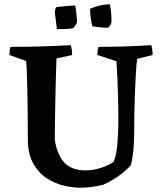

<svg xmlns="http://www.w3.org/2000/svg" viewBox="-20 -865 752 897"><path d="M356 12Q321 12 279 2.5Q237 -7 198.5 -32Q160 -57 135 -102Q110 -147 110 -217Q110 -269 109.5 -324.5Q109 -380 108 -431Q107 -482 105.5 -521Q104 -560 102 -580L24 -608Q24 -618 25 -627Q26 -636 29 -646Q100 -646 170 -648Q240 -650 311 -654Q317 -631 317 -608L244 -592Q243 -566 241.5 -520.5Q240 -475 239 -420Q238 -365 237 -310.5Q236 -256 236 -212Q247 -140 281.5 -104.5Q316 -69 379 -69Q416 -69 452.5 -81Q489 -93 511 -109Q524 -140 528.5 -193Q533 -246 533 -306Q533 -359 531.5 -412Q530 -465 528 -509Q526 -553 524 -579L435 -608Q435 -618 436 -627Q437 -636 440 -646Q502 -646 563.5 -648Q625 -650 687 -654Q693 -631 693 -608L621 -590Q618 -576 615 -526Q612 -476 609.5 -405Q607 -334 607 -257Q607 -207 603.5 -167.5Q600 -128 591 -93Q568 -67 535 -43.5Q502 -20 460 -1Q434 5 407.5 8.5Q381 12 356 12ZM411 -743Q401 -784 401 -824Q446 -844 493 -845Q499 -821 500 -794.5Q501 -768 501 -762Q501 -758 494 -746.5Q487 -735 485 -735Q474 -735 449.5 -737Q425 -739 411 -743ZM246 -729 236 -808Q237 -824 244 -832Q255 -833 283 -836Q311 -839 331 -839Q332 -839 333.5 -828.5Q335 -818 336.5 -803.5Q338 -789 339 -777Q340 -765 340 -761Q339 -756 332 -746Q325 -736 321 -733Q309 -730 290.5 -729.5Q272 -729 246 -729Z"/></svg>

Font: Labrada SemiBold
Style: Regular
Weight: 600
Designer: Mercedes Jáuregui
Foundry: Omnibus-Type Team
Version: Version 1.000; ttfautohint (v1.8.4.7-5d5b)